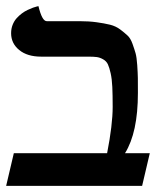

<svg xmlns="http://www.w3.org/2000/svg" viewBox="-20 -604 508 624"><path d="M237.8 -535.2Q269 -535.2 293.9 -531.7Q318.8 -528.3 337.6 -523.7Q356.4 -519 370.6 -508.3Q384.8 -497.6 394.5 -488.5Q404.3 -479.5 410.6 -461.7Q417 -443.8 420.7 -430.7Q424.3 -417.5 426 -392.6Q427.7 -367.7 428 -350.6Q428.2 -333.5 428.2 -301.8Q428.2 -173.3 386.2 -106H466.8L441.9 0H0L24.9 -106H328.1Q346.2 -198.7 346.2 -256.8Q346.2 -295.4 345 -321.3Q343.8 -347.2 339.6 -366Q335.4 -384.8 330.6 -395Q325.7 -405.3 315.4 -411.1Q305.2 -417 294.9 -418.5Q284.7 -419.9 267.1 -419.9H113.8Q68.8 -419.9 42.5 -441.4Q16.1 -462.9 16.1 -496.1Q16.1 -510.7 21 -523.2Q25.9 -535.6 33.7 -544.4Q41.5 -553.2 51 -560.3Q60.5 -567.4 70.1 -571.8Q79.6 -576.2 87.4 -579.1Q95.2 -582 100.1 -583L105 -584Q116.7 -535.2 131.8 -535.2Z"/></svg>

Font: Common Serif
Style: Bold
Weight: 700
Designer: Philipp H. Poll, Khaled Hosny
Foundry: Stefan Peev, Context Ltd.
Version: Version 1.026